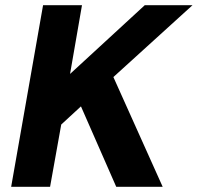

<svg xmlns="http://www.w3.org/2000/svg" viewBox="-20 -720 762 740"><path d="M23 0 146 -700H296L250 -435L538 -700H722L417 -423L607 0H428L292 -310L216 -240L173 0Z"/></svg>

Font: DM Sans 17pt Black
Style: Italic
Weight: 900
Italic angle: -10°
Version: Version 4.004;gftools[0.9.30]